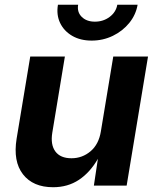

<svg xmlns="http://www.w3.org/2000/svg" viewBox="-20 -785 663 812"><path d="M204.6 6.8Q119.6 6.8 77.1 -47.9Q34.7 -102.5 50.3 -198.7L107.9 -545.9H254.4L201.2 -224.1Q192.9 -173.3 214.1 -144.5Q235.4 -115.7 282.2 -115.7Q328.1 -115.7 363 -145.3Q397.9 -174.8 406.7 -230L459 -545.9H606L515.6 0H377L394 -113.3Q360.8 -55.7 313.7 -24.4Q266.6 6.8 204.6 6.8ZM367.7 -613.3Q319.8 -613.3 285.2 -633.5Q250.5 -653.8 234.1 -688.2Q217.8 -722.7 225.1 -765.1H310.5Q305.2 -733.9 325.7 -713.6Q346.2 -693.4 381.3 -693.4Q417 -693.4 443.8 -713.6Q470.7 -733.9 476.1 -765.1H562Q554.7 -722.7 526.9 -688.2Q499 -653.8 457.3 -633.5Q415.5 -613.3 367.7 -613.3Z"/></svg>

Font: Inter
Style: Bold Italic
Weight: 700
Italic angle: -9.39999°
Designer: Rasmus Andersson
Foundry: rsms
Version: Version 4.001;git-9221beed3